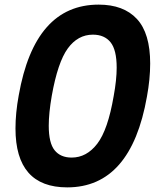

<svg xmlns="http://www.w3.org/2000/svg" viewBox="-20 -797 680 831"><path d="M47 -241Q47 -308 61 -384Q130 -777 407 -777Q515 -777 572.5 -715Q630 -653 630 -522Q630 -455 616 -379Q547 14 271 14Q47 14 47 -241ZM472 -381Q485 -452 485 -504Q485 -581 458.5 -614Q432 -647 382 -647Q317 -647 273.5 -587.5Q230 -528 204 -382Q191 -307 191 -253Q191 -178 216.5 -146.5Q242 -115 290 -115Q355 -115 401 -175Q447 -235 472 -381Z"/></svg>

Font: Open Sauce Two
Style: Bold Italic
Weight: 700
Italic angle: -10°
Designer: Alfredo Marco Pradil
Foundry: Creative Sauce Fz LLC
Version: Version 1.477